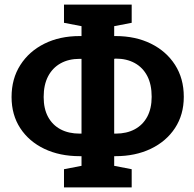

<svg xmlns="http://www.w3.org/2000/svg" viewBox="-20 -773 843 835"><path d="M258.3 42V-37.1L334.5 -51.8V-93.8H326.7Q239.7 -93.8 172.9 -125.7Q106 -157.7 68.1 -215.6Q30.3 -273.4 30.3 -351.1Q30.3 -430.7 68.4 -490.2Q106.4 -549.8 173.1 -583Q239.7 -616.2 326.7 -616.2H334.5V-659.2L258.3 -673.8V-752.9H552.7V-673.8L476.6 -659.2V-616.2H482.4Q569.3 -616.2 636.2 -583.3Q703.1 -550.3 741.2 -491Q779.3 -431.6 779.3 -352.1Q779.3 -274.4 741.2 -216.3Q703.1 -158.2 636 -126Q568.8 -93.8 482.4 -93.8H476.6V-51.8L552.7 -37.1V42ZM326.7 -191.9H334.5V-517.1H326.7Q278.8 -517.1 243.7 -497.6Q208.5 -478 189.2 -441.2Q169.9 -404.3 169.9 -351.1Q169.9 -299.8 189.2 -264.4Q208.5 -229 243.7 -210.4Q278.8 -191.9 326.7 -191.9ZM476.6 -191.9H483.4Q530.8 -191.9 565.9 -210.7Q601.1 -229.5 620.4 -265.4Q639.6 -301.3 639.6 -352.1Q639.6 -405.8 620.4 -442.6Q601.1 -479.5 565.9 -498.8Q530.8 -518.1 483.4 -518.1L476.6 -517.1Z"/></svg>

Font: Roboto Slab LO
Style: Bold
Weight: 700
Designer: Google
Version: Version 2.000